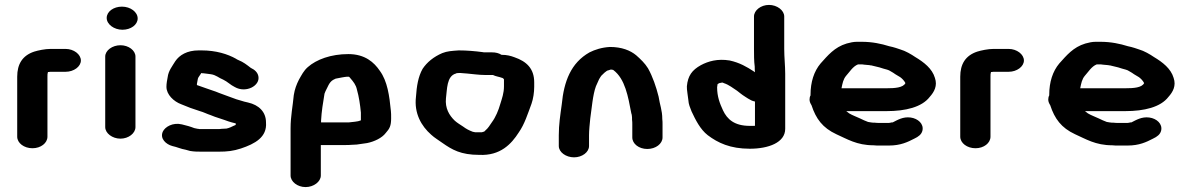

<svg xmlns="http://www.w3.org/2000/svg" viewBox="-20 -658 4847 781"><path d="M173 -102V-346C173 -356 173 -357 175 -365H177C180 -366 183 -365 185 -366H247C280 -366 309 -387 309 -412C309 -437 280 -459 247 -459H185C163 -459 135 -453 119 -448C71 -432 50 -397 50 -346V-102C50 -76 78 -55 112 -55C146 -55 173 -76 173 -102Z M408 -428V-141C408 -116 437 -94 470 -94C503 -94 531 -116 531 -141V-428C531 -453 503 -474 470 -474C437 -474 408 -453 408 -428ZM414 -585C414 -559 444 -537 478 -537C512 -537 540 -557 540 -583C540 -609 511 -631 476 -631C442 -631 414 -611 414 -585Z M1031 -348C1028 -363 1017 -374 1000 -382C983 -395 971 -405 949 -414C945 -416 942 -417 940 -419C906 -438 859 -453 800 -453H788C741 -453 710 -434 693 -409C681 -389 665 -370 662 -344C660 -334 657 -318 657 -305C657 -273 687 -245 717 -234C740 -224 767 -214 793 -206C808 -202 823 -194 836 -190L854 -183C868 -178 880 -174 893 -170L910 -164C917 -162 929 -158 939 -156V-151C938 -149 935 -148 932 -147C924 -143 912 -137 901 -135L881 -134C876 -133 871 -133 866 -133H791C788 -134 786 -134 784 -134L770 -137C755 -143 737 -148 720 -152C683 -161 651 -142 642 -122C630 -94 655 -71 681 -64C700 -60 716 -52 735 -49L753 -44C770 -41 785 -41 806 -41H868C906 -41 929 -44 960 -54C1017 -73 1067 -100 1062 -160C1062 -203 1033 -231 989 -241C980 -243 967 -246 959 -249L942 -254C930 -258 921 -262 909 -266L871 -280C862 -284 853 -287 844 -290L818 -299C806 -303 793 -308 781 -312V-317C782 -324 783 -329 784 -333C784 -337 786 -340 787 -343L799 -361C801 -360 804 -360 807 -360C819 -358 827 -358 838 -356C859 -353 870 -341 888 -334C905 -326 918 -312 935 -304C980 -278 1039 -309 1031 -348Z M1286 -160V-167C1288 -205 1294 -241 1300 -277L1304 -287C1313 -303 1318 -323 1335 -333L1345 -338C1353 -340 1363 -341 1371 -343L1383 -345C1388 -346 1394 -346 1399 -346C1400 -346 1400 -346 1400 -345C1402 -344 1404 -342 1405 -340C1417 -326 1428 -313 1432 -293C1440 -265 1445 -232 1448 -200V-169C1447 -168 1447 -169 1447 -168C1436 -163 1413 -162 1398 -160ZM1223 103C1256 103 1285 81 1285 56V-68H1384C1393 -68 1402 -68 1411 -69L1431 -70L1473 -76C1503 -82 1534 -97 1549 -117C1565 -135 1571 -146 1571 -177C1571 -190 1571 -199 1570 -207C1564 -268 1556 -328 1525 -370C1502 -404 1465 -438 1397 -438C1326 -438 1267 -416 1232 -385C1215 -370 1207 -353 1196 -334C1186 -314 1179 -296 1175 -271C1171 -227 1162 -185 1162 -136V56C1162 81 1190 103 1223 103Z M2023 -341H2024C2025 -340 2030 -337 2030 -335V-307C2030 -279 2022 -258 2015 -235C2008 -210 1996 -181 1981 -161C1972 -148 1966 -137 1954 -127L1950 -123L1940 -120H1913L1903 -122C1887 -128 1876 -134 1864 -143C1852 -151 1840 -158 1830 -167C1807 -189 1790 -218 1794 -258C1799 -293 1796 -349 1835 -359L1836 -360C1841 -361 1845 -361 1850 -361H1854C1861 -360 1869 -360 1879 -359C1902 -357 1929 -353 1952 -353H1985C1997 -347 2010 -346 2023 -341ZM2020 -435C2009 -442 1996 -445 1982 -445H1952C1950 -445 1947 -445 1943 -446C1913 -450 1879 -453 1846 -453C1818 -451 1799 -450 1779 -442C1744 -427 1717 -405 1699 -378C1681 -346 1675 -308 1672 -264C1664 -197 1694 -145 1734 -110C1748 -97 1764 -88 1779 -77C1819 -49 1854 -28 1930 -28C2015 -24 2060 -72 2090 -119C2114 -153 2127 -196 2142 -236C2149 -256 2153 -282 2153 -305V-323C2153 -379 2122 -408 2073 -425C2057 -431 2042 -435 2020 -435Z M2376 -64V-108C2376 -128 2379 -156 2381 -176C2387 -216 2391 -272 2404 -307L2417 -336C2421 -343 2424 -347 2426 -350C2430 -354 2447 -372 2455 -372L2464 -375C2466 -375 2469 -375 2472 -374C2473 -374 2474 -374 2475 -373C2523 -337 2535 -265 2548 -197C2549 -194 2550 -191 2550 -189C2551 -184 2551 -178 2551 -171C2552 -164 2552 -158 2552 -153V-99C2552 -73 2579 -52 2613 -52C2647 -52 2675 -73 2675 -99V-153C2675 -159 2675 -166 2674 -174C2674 -210 2664 -231 2659 -265C2649 -305 2635 -346 2616 -380C2603 -401 2586 -417 2568 -433C2544 -453 2509 -467 2461 -467C2427 -465 2400 -456 2378 -445C2302 -402 2274 -327 2265 -233C2259 -189 2253 -152 2253 -108V-64C2253 -39 2282 -18 2315 -18C2348 -18 2376 -39 2376 -64Z M2899 -316C2903 -318 2906 -321 2912 -321C2914 -322 2917 -322 2920 -322L2924 -320C2946 -313 2962 -299 2978 -289L2992 -278C2997 -274 3004 -269 3012 -264L3023 -257C3031 -252 3040 -247 3051 -245V-146C3049 -146 3047 -147 3046 -146H3030C2967 -146 2938 -173 2921 -209C2908 -237 2897 -265 2897 -303C2897 -307 2899 -313 2899 -316ZM3170 -459V-591C3170 -616 3141 -638 3108 -638C3075 -638 3047 -616 3047 -591V-459C3047 -436 3047 -409 3050 -387C3050 -379 3050 -372 3051 -364C3049 -365 3048 -366 3047 -367C3018 -386 2989 -403 2948 -412C2899 -420 2861 -409 2831 -393C2795 -373 2778 -350 2774 -307C2773 -295 2779 -263 2780 -251C2781 -233 2787 -221 2793 -205C2809 -171 2828 -132 2859 -108C2900 -77 2950 -53 3030 -53C3106 -53 3174 -78 3174 -134V-358C3174 -390 3170 -425 3170 -459Z M3403 -299C3407 -319 3410 -336 3422 -350C3435 -364 3449 -388 3470 -396H3483C3487 -396 3491 -396 3495 -395L3517 -393C3520 -392 3522 -392 3524 -392C3535 -389 3545 -387 3557 -384L3573 -379C3583 -376 3595 -374 3603 -368C3610 -364 3617 -360 3622 -356L3642 -344C3650 -338 3658 -330 3663 -320C3654 -301 3619 -299 3587 -299ZM3277 -270C3274 -265 3273 -258 3273 -253C3273 -245 3276 -238 3281 -230C3299 -175 3326 -138 3382 -112C3425 -93 3465 -67 3533 -67C3542 -66 3549 -66 3554 -66H3596C3643 -66 3672 -80 3699 -94C3716 -102 3728 -111 3732 -126C3739 -154 3714 -176 3684 -180C3653 -184 3631 -170 3611 -160H3607C3602 -159 3599 -158 3596 -158H3554C3551 -158 3545 -158 3538 -159C3533 -159 3528 -159 3523 -160L3511 -162C3499 -166 3490 -171 3479 -176C3460 -185 3449 -188 3434 -197L3425 -204C3424 -205 3423 -205 3422 -206H3587C3663 -206 3730 -222 3762 -264C3780 -284 3794 -309 3783 -341C3772 -379 3738 -405 3703 -426C3687 -437 3663 -451 3642 -457L3624 -463C3615 -466 3606 -468 3597 -470C3565 -480 3528 -488 3485 -488H3466C3452 -488 3438 -485 3424 -481C3374 -466 3347 -432 3318 -400C3291 -368 3277 -324 3277 -273Z M4009 -102V-346C4009 -356 4009 -357 4011 -365H4013C4016 -366 4019 -365 4021 -366H4083C4116 -366 4145 -387 4145 -412C4145 -437 4116 -459 4083 -459H4021C3999 -459 3971 -453 3955 -448C3907 -432 3886 -397 3886 -346V-102C3886 -76 3914 -55 3948 -55C3982 -55 4009 -76 4009 -102Z M4374 -299C4378 -319 4381 -336 4393 -350C4406 -364 4420 -388 4441 -396H4454C4458 -396 4462 -396 4466 -395L4488 -393C4491 -392 4493 -392 4495 -392C4506 -389 4516 -387 4528 -384L4544 -379C4554 -376 4566 -374 4574 -368C4581 -364 4588 -360 4593 -356L4613 -344C4621 -338 4629 -330 4634 -320C4625 -301 4590 -299 4558 -299ZM4248 -270C4245 -265 4244 -258 4244 -253C4244 -245 4247 -238 4252 -230C4270 -175 4297 -138 4353 -112C4396 -93 4436 -67 4504 -67C4513 -66 4520 -66 4525 -66H4567C4614 -66 4643 -80 4670 -94C4687 -102 4699 -111 4703 -126C4710 -154 4685 -176 4655 -180C4624 -184 4602 -170 4582 -160H4578C4573 -159 4570 -158 4567 -158H4525C4522 -158 4516 -158 4509 -159C4504 -159 4499 -159 4494 -160L4482 -162C4470 -166 4461 -171 4450 -176C4431 -185 4420 -188 4405 -197L4396 -204C4395 -205 4394 -205 4393 -206H4558C4634 -206 4701 -222 4733 -264C4751 -284 4765 -309 4754 -341C4743 -379 4709 -405 4674 -426C4658 -437 4634 -451 4613 -457L4595 -463C4586 -466 4577 -468 4568 -470C4536 -480 4499 -488 4456 -488H4437C4423 -488 4409 -485 4395 -481C4345 -466 4318 -432 4289 -400C4262 -368 4248 -324 4248 -273Z"/></svg>

Font: Blanket
Style: Sik
Weight: 700
Foundry: Cannot Into Space Fonts
Version: Version 0.9